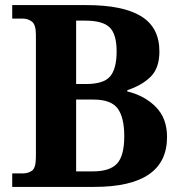

<svg xmlns="http://www.w3.org/2000/svg" viewBox="-20 -734 712 754"><path d="M28 0V-53H69Q91 -53 106 -64Q121 -75 121 -118V-597Q121 -637 105.5 -649Q90 -661 69 -661H28V-714H320Q463 -714 534.5 -670Q606 -626 606 -532Q606 -466 571 -432Q536 -398 480 -380V-375Q549 -358 592.5 -313.5Q636 -269 636 -196Q636 0 350 0ZM317 -404Q387 -404 412.5 -434Q438 -464 438 -532Q438 -600 410.5 -626.5Q383 -653 315 -653H279V-404ZM345 -61Q412 -61 440 -92Q468 -123 468 -199Q468 -273 442 -308Q416 -343 347 -343H279V-61Z"/></svg>

Font: NotoSerif-Bold
Style: Regular
Weight: 700
Designer: Monotype Design Team
Foundry: Monotype Imaging Inc.
Version: Version 2.007; ttfautohint (v1.8) -l 8 -r 50 -G 200 -x 14 -D